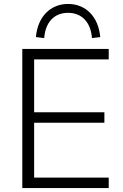

<svg xmlns="http://www.w3.org/2000/svg" viewBox="-20 -953 625 973"><path d="M93 0H531V-53H153V-331H509V-384H153V-652H531V-705H93ZM162 -765 204 -760C210 -841 255 -888 325 -888C394 -888 440 -841 446 -760L488 -765C479 -869 414 -933 325 -933C236 -933 171 -869 162 -765Z"/></svg>

Font: Poppy and Pepper Light
Style: Regular
Weight: 300
Designer: Thy Ha
Foundry: Thy Ha
Version: Version 0.001;Glyphs 3.2 (3227)